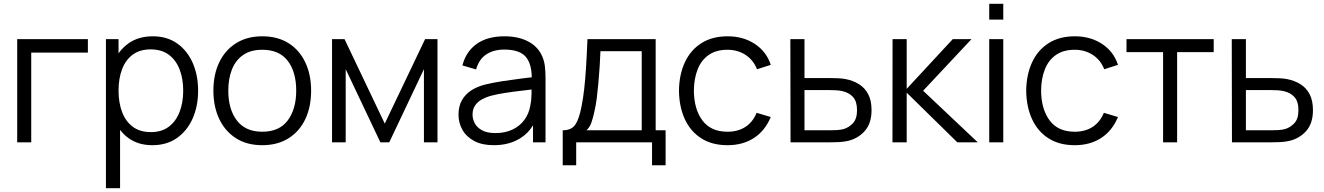

<svg xmlns="http://www.w3.org/2000/svg" viewBox="-20 -745 6932 1005"><path d="M70 0V-540H440V-469.5H143.5V0Z M777.5 15Q703 15 651.5 -23Q627 -41 608.5 -65V240H534.5V-540H600.5V-466Q622.5 -496.5 652.5 -518Q704.5 -555 780.5 -555Q854.5 -555 907.5 -517.5Q960.5 -480 988.8 -415.5Q1017 -351 1017 -270.5Q1017 -189.5 988.5 -125Q960 -60.5 906.5 -22.8Q853 15 777.5 15ZM770 -53.5Q826.5 -53.5 864 -82Q901.5 -110.5 920.2 -159.8Q939 -209 939 -270.5Q939 -331.5 920.5 -380.5Q902 -429.5 864.2 -458Q826.5 -486.5 768.5 -486.5Q712 -486.5 674.8 -459Q637.5 -431.5 619 -382.8Q600.5 -334 600.5 -270.5Q600.5 -208 619 -158.8Q637.5 -109.5 675 -81.5Q712.5 -53.5 770 -53.5Z M1352.5 15Q1272 15 1215 -21.5Q1158 -58 1127.5 -122.5Q1097 -187 1097 -270.5Q1097 -355.5 1128 -419.5Q1159 -483.5 1216.2 -519.2Q1273.5 -555 1352.5 -555Q1433.5 -555 1490.8 -518.8Q1548 -482.5 1578.2 -418.2Q1608.5 -354 1608.5 -270.5Q1608.5 -185.5 1578 -121.2Q1547.5 -57 1490 -21Q1432.5 15 1352.5 15ZM1352.5 -55.5Q1442.5 -55.5 1486.5 -115.2Q1530.5 -175 1530.5 -270.5Q1530.5 -368.5 1486.2 -426.5Q1442 -484.5 1352.5 -484.5Q1292 -484.5 1252.8 -457.2Q1213.5 -430 1194.2 -381.8Q1175 -333.5 1175 -270.5Q1175 -173 1220 -114.2Q1265 -55.5 1352.5 -55.5Z M1718 0V-540H1783.5L1994 -98L2205 -540H2270V0H2199V-383L2017.5 0H1971L1789.5 -383V0Z M2564.5 15Q2503.5 15 2462.2 -7Q2421 -29 2400.5 -65.5Q2380 -102 2380 -145Q2380 -189 2397.8 -220.2Q2415.5 -251.5 2446.2 -271.5Q2477 -291.5 2517.5 -302Q2558.5 -312 2608.2 -319.8Q2658 -327.5 2706 -333.5Q2737 -337 2763.5 -340.5Q2762.5 -411.5 2732.5 -447Q2700 -485.5 2619.5 -485.5Q2564 -485.5 2525.8 -460.5Q2487.5 -435.5 2472 -381.5L2400.5 -402.5Q2419 -475 2475 -515Q2531 -555 2620.5 -555Q2694.5 -555 2746.2 -527.2Q2798 -499.5 2819.5 -447Q2829.5 -423.5 2832.5 -394.5Q2835.5 -365.5 2835.5 -335.5V0H2770V-89Q2744.5 -47 2703.5 -21.5Q2645.5 15 2564.5 15ZM2573 -48.5Q2624.5 -48.5 2663 -67Q2701.5 -85.5 2725 -117.8Q2748.5 -150 2755.5 -190.5Q2761.5 -216.5 2762 -248Q2762.5 -264.5 2762.5 -276.5Q2737 -273 2709 -270Q2665.5 -265 2623.2 -258.5Q2581 -252 2547 -243Q2524 -236.5 2502.5 -224.8Q2481 -213 2467.2 -193.5Q2453.5 -174 2453.5 -145Q2453.5 -121.5 2465.2 -99.5Q2477 -77.5 2503.2 -63Q2529.5 -48.5 2573 -48.5Z M2925.5 120V-63Q2971.5 -63 2991.5 -92.8Q3011.5 -122.5 3024 -188Q3032.5 -230.5 3038 -279.5Q3043.5 -328.5 3047.5 -391.8Q3051.5 -455 3055 -540H3412V-63H3464V120H3393V0H2996V120ZM3050 -63H3339V-477H3123Q3121.5 -439 3118.8 -396.5Q3116 -354 3112.2 -311.5Q3108.5 -269 3103.8 -231.8Q3099 -194.5 3092.5 -166.5Q3085 -130.5 3076.2 -105Q3067.5 -79.5 3050 -63Z M3788 15Q3706.5 15 3650 -21.5Q3593.5 -58 3564.2 -122.2Q3535 -186.5 3534 -270Q3535 -355 3565 -419.2Q3595 -483.5 3651.5 -519.2Q3708 -555 3788.5 -555Q3870.5 -555 3931.2 -515Q3992 -475 4014.5 -405.5L3942.5 -382.5Q3923.5 -431 3882.2 -457.8Q3841 -484.5 3788 -484.5Q3728.5 -484.5 3689.5 -457.2Q3650.5 -430 3631.5 -381.5Q3612.5 -333 3612 -270Q3613 -173 3657 -114.2Q3701 -55.5 3788 -55.5Q3843 -55.5 3881.8 -80.8Q3920.5 -106 3940.5 -154.5L4014.5 -132.5Q3984.5 -60.5 3926.5 -22.8Q3868.5 15 3788 15Z M4118 0 4117 -540H4191V-336.5H4317.5Q4341 -336.5 4363.8 -335.5Q4386.5 -334.5 4404 -331.5Q4444 -324 4475.2 -305Q4506.5 -286 4524.2 -252.5Q4542 -219 4542 -168.5Q4542 -99 4506.2 -59Q4470.5 -19 4416 -7Q4395.5 -2.5 4371.5 -1.2Q4347.5 0 4324 0ZM4191 -63H4321Q4338 -63 4359 -64Q4380 -65 4396 -69.5Q4422.5 -77 4444.2 -99.8Q4466 -122.5 4466 -168.5Q4466 -214 4445 -237.2Q4424 -260.5 4389 -268Q4373.5 -271.5 4355.5 -272.5Q4337.5 -273.5 4321 -273.5H4191Z M4651.5 0 4652 -540H4726V-280L4967 -540H5065L4812 -270L5098 0H4991L4726 -260V0Z M5158 -642.5V-725H5231.5V-642.5ZM5158 0V-540H5231.5V0Z M5605.5 15Q5524 15 5467.5 -21.5Q5411 -58 5381.8 -122.2Q5352.5 -186.5 5351.5 -270Q5352.5 -355 5382.5 -419.2Q5412.5 -483.5 5469 -519.2Q5525.5 -555 5606 -555Q5688 -555 5748.8 -515Q5809.5 -475 5832 -405.5L5760 -382.5Q5741 -431 5699.8 -457.8Q5658.5 -484.5 5605.5 -484.5Q5546 -484.5 5507 -457.2Q5468 -430 5449 -381.5Q5430 -333 5429.5 -270Q5430.5 -173 5474.5 -114.2Q5518.5 -55.5 5605.5 -55.5Q5660.5 -55.5 5699.2 -80.8Q5738 -106 5758 -154.5L5832 -132.5Q5802 -60.5 5744 -22.8Q5686 15 5605.5 15Z M6068 0V-472H5876.5V-540H6333V-472H6141.5V0Z M6428.5 0 6427.5 -540H6501.5V-336.5H6628Q6651.5 -336.5 6674.2 -335.5Q6697 -334.5 6714.5 -331.5Q6754.5 -324 6785.8 -305Q6817 -286 6834.8 -252.5Q6852.5 -219 6852.5 -168.5Q6852.5 -99 6816.8 -59Q6781 -19 6726.5 -7Q6706 -2.5 6682 -1.2Q6658 0 6634.5 0ZM6501.5 -63H6631.5Q6648.5 -63 6669.5 -64Q6690.5 -65 6706.5 -69.5Q6733 -77 6754.8 -99.8Q6776.5 -122.5 6776.5 -168.5Q6776.5 -214 6755.5 -237.2Q6734.5 -260.5 6699.5 -268Q6684 -271.5 6666 -272.5Q6648 -273.5 6631.5 -273.5H6501.5Z"/></svg>

Font: Cns Manrope
Style: Regular
Weight: 400
Designer: Mikhail Sharanda
Foundry: Mikhail Sharanda
Version: Version 4.504